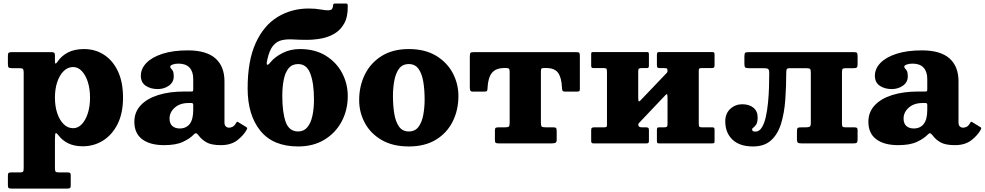

<svg xmlns="http://www.w3.org/2000/svg" viewBox="-20 -817 5611 1094"><path d="M25 -453V-499Q25 -513.5 30 -516.8Q35 -520 48 -520H271.5Q282.5 -520 287.8 -517Q293 -514 293 -502.5V-467Q293 -444 307.5 -465Q330 -499 367.5 -518.2Q405 -537.5 459 -537.5Q522 -537.5 572.2 -505.2Q622.5 -473 651.8 -411.2Q681 -349.5 681 -260.5Q681 -172 650 -110.2Q619 -48.5 567 -16Q515 16.5 451.5 16.5Q403.5 16.5 369.5 0Q335.5 -16.5 313.5 -45.5Q302.5 -60 297.8 -58.8Q293 -57.5 293 -20V140.5Q293 156.5 297 161Q301 165.5 317.5 165.5H365.5Q375.5 165.5 379.2 168.5Q383 171.5 383 182.5V238Q383 251.5 379 254.5Q375 257.5 361 257.5H46Q32 257.5 28.5 253.5Q25 249.5 25 236.5V184Q25 173.5 28 169.5Q31 165.5 42.5 165.5H92Q108 165.5 111.5 161Q115 156.5 115 140V-404.5Q115 -420.5 109.8 -424.5Q104.5 -428.5 89 -428.5H50Q33.5 -428.5 29.2 -432.8Q25 -437 25 -453ZM293 -260.5Q293 -211 306.2 -171.8Q319.5 -132.5 342.8 -109.5Q366 -86.5 397 -86.5Q424.5 -86.5 446.2 -109.5Q468 -132.5 480.5 -171.8Q493 -211 493 -260.5Q493 -310.5 480.5 -349.8Q468 -389 446.2 -412Q424.5 -435 397 -435Q366 -435 342.8 -412Q319.5 -389 306.2 -349.8Q293 -310.5 293 -260.5Z M745.5 -123Q745.5 -177.5 780.8 -216Q816 -254.5 880 -275Q944 -295.5 1030 -295.5H1068Q1076.5 -295.5 1078.8 -297.5Q1081 -299.5 1081 -308.5V-367Q1081 -409 1059.8 -431.8Q1038.5 -454.5 997.5 -454.5Q978.5 -454.5 964.2 -449.5Q950 -444.5 950 -437Q950 -430.5 955 -426Q960 -421.5 965 -412.5Q970 -403.5 970 -382Q970 -348.5 942.5 -329Q915 -309.5 878.5 -309.5Q838.5 -309.5 810.5 -328.2Q782.5 -347 782.5 -385.5Q782.5 -425.5 814 -458.2Q845.5 -491 905.5 -510.5Q965.5 -530 1050.5 -530Q1155.5 -530 1207.2 -484.5Q1259 -439 1259 -353.5V-118.5Q1259 -103.5 1266.8 -96.5Q1274.5 -89.5 1285 -89.5Q1295.5 -89.5 1306 -95Q1316.5 -100.5 1326 -117.5Q1331 -126.5 1337.5 -121L1384 -92.5Q1391 -88.5 1387 -80.5Q1369.5 -47 1333 -18.5Q1296.5 10 1239 10H1238.5Q1184.5 10 1156.8 -5.8Q1129 -21.5 1112 -45Q1102.5 -57 1097 -57.8Q1091.5 -58.5 1083.5 -50Q1062 -27.5 1022.5 -8.8Q983 10 915 10Q834.5 10 790 -23.8Q745.5 -57.5 745.5 -123ZM946 -141.5Q946 -113.5 961.8 -99.2Q977.5 -85 1004 -85Q1041 -85 1061 -110.8Q1081 -136.5 1081 -191V-220Q1081 -230 1071 -230H1054Q1005.5 -230 975.8 -203.8Q946 -177.5 946 -141.5Z M1961.5 -782.5Q1962.5 -721.5 1941.5 -683.8Q1920.5 -646 1886 -625.5Q1851.5 -605 1810 -597.5Q1768.5 -590 1728 -590Q1687 -590 1651.2 -592.2Q1615.5 -594.5 1586.5 -588.2Q1557.5 -582 1536.2 -556.8Q1515 -531.5 1503 -477Q1491.5 -426 1522.5 -463.5Q1546 -492.5 1590 -515Q1634 -537.5 1689 -537.5Q1775 -537.5 1836 -499.8Q1897 -462 1929.2 -401Q1961.5 -340 1961.5 -270Q1961.5 -190 1926.8 -124.8Q1892 -59.5 1828.5 -21Q1765 17.5 1679 17.5Q1536 17.5 1463.5 -72Q1391 -161.5 1391 -313.5Q1391 -471.5 1437 -572Q1483 -672.5 1562 -720.5Q1641 -768.5 1739 -768.5Q1777 -768.5 1807.8 -762.8Q1838.5 -757 1857.2 -758.8Q1876 -760.5 1877.5 -783.5Q1878.5 -792 1880.2 -794.5Q1882 -797 1891.5 -797H1948.5Q1957.5 -797 1959.5 -794.2Q1961.5 -791.5 1961.5 -782.5ZM1588.5 -270Q1588.5 -177 1607.8 -122.5Q1627 -68 1679 -68Q1711.5 -68 1731.2 -91.8Q1751 -115.5 1760 -156.8Q1769 -198 1769 -250Q1769 -343 1748.2 -397.5Q1727.5 -452 1679 -452Q1644.5 -452 1624.8 -428.2Q1605 -404.5 1596.8 -363.2Q1588.5 -322 1588.5 -270Z M2026.5 -246.5Q2026.5 -326.5 2059 -392.5Q2091.5 -458.5 2154.8 -498Q2218 -537.5 2309.5 -537.5Q2401 -537.5 2464 -499.8Q2527 -462 2559.5 -401Q2592 -340 2592 -270Q2592 -190 2559.5 -124.8Q2527 -59.5 2464 -21Q2401 17.5 2309.5 17.5Q2218 17.5 2154.8 -19.2Q2091.5 -56 2059 -116.2Q2026.5 -176.5 2026.5 -246.5ZM2219 -270Q2219 -215.5 2226.5 -169.5Q2234 -123.5 2253.5 -95.8Q2273 -68 2309.5 -68Q2345.5 -68 2365 -94.8Q2384.5 -121.5 2392 -163.5Q2399.5 -205.5 2399.5 -250Q2399.5 -304.5 2392 -350.5Q2384.5 -396.5 2365 -424.2Q2345.5 -452 2309.5 -452Q2273 -452 2253.5 -425.2Q2234 -398.5 2226.5 -356.5Q2219 -314.5 2219 -270Z M2800 -20.5V-74Q2800 -86 2804.8 -88.8Q2809.5 -91.5 2821 -91.5H2857Q2875 -91.5 2879.5 -96Q2884 -100.5 2884 -119V-407Q2884 -421.5 2880 -425.5Q2876 -429.5 2862 -429.5H2855Q2805 -429.5 2782.8 -401.5Q2760.5 -373.5 2758 -315.5Q2758 -304 2755 -299.5Q2752 -295 2739 -295H2674Q2661.5 -295 2659.2 -302.2Q2657 -309.5 2657 -320.5V-493.5Q2657 -511 2660.5 -515.5Q2664 -520 2681 -520H3263Q3277.5 -520 3280.8 -515.8Q3284 -511.5 3284 -496.5V-310.5Q3284 -299.5 3280 -297.2Q3276 -295 3265 -295H3201.5Q3187.5 -295 3185 -300.8Q3182.5 -306.5 3182 -318.5Q3179.5 -375 3159.8 -402.2Q3140 -429.5 3091 -429.5H3081Q3067.5 -429.5 3064.8 -425.5Q3062 -421.5 3062 -408V-120Q3062 -101 3066.2 -96.2Q3070.5 -91.5 3089 -91.5H3131Q3146 -91.5 3149 -87Q3152 -82.5 3152 -67V-21Q3152 -6 3144.2 -3Q3136.5 0 3123 0H2823Q2808.5 0 2804.2 -3.2Q2800 -6.5 2800 -20.5Z M3961.5 -114Q3961.5 -101 3964 -96.2Q3966.5 -91.5 3979.5 -91.5H4038.5Q4047 -91.5 4049.2 -88.2Q4051.5 -85 4051.5 -76.5V-11Q4051.5 -3 4048 -1.5Q4044.5 0 4036 0H3734Q3726 0 3724.5 -3.8Q3723 -7.5 3723 -15.5V-77Q3723 -85.5 3725.2 -88.5Q3727.5 -91.5 3735.5 -91.5H3763.5Q3775.5 -91.5 3779.5 -94.8Q3783.5 -98 3783.5 -111V-256.5Q3783.5 -271 3782 -277.2Q3780.5 -283.5 3773.5 -277L3625 -120.5Q3622 -117.5 3619.5 -114.5Q3617 -111.5 3617 -105Q3617 -91.5 3637.5 -91.5H3660Q3670 -91.5 3673.8 -88.5Q3677.5 -85.5 3677.5 -74.5V-15Q3677.5 -6 3674.8 -3Q3672 0 3663.5 0H3362.5Q3353.5 0 3351 -3.2Q3348.5 -6.5 3348.5 -16V-75.5Q3348.5 -86 3352.8 -88.8Q3357 -91.5 3366.5 -91.5H3421.5Q3431.5 -91.5 3435 -93.8Q3438.5 -96 3438.5 -105.5V-406.5Q3438.5 -419.5 3436.2 -424.2Q3434 -429 3420.5 -429H3361.5Q3353.5 -429 3351 -432.2Q3348.5 -435.5 3348.5 -444V-509.5Q3348.5 -518 3352.2 -519.2Q3356 -520.5 3364 -520.5H3666.5Q3674 -520.5 3675.8 -517Q3677.5 -513.5 3677.5 -505V-443.5Q3677.5 -435.5 3675 -432.2Q3672.5 -429 3665 -429H3636.5Q3624.5 -429 3620.5 -425.8Q3616.5 -422.5 3616.5 -409.5V-269Q3616.5 -249.5 3618 -242.2Q3619.5 -235 3629 -244.5L3779 -401.5Q3782 -404.5 3782.8 -408Q3783.5 -411.5 3783.5 -413.5Q3783.5 -425 3779 -427Q3774.5 -429 3762.5 -429H3740.5Q3730.5 -429 3726.8 -432Q3723 -435 3723 -446V-505.5Q3723 -514.5 3725.8 -517.5Q3728.5 -520.5 3737 -520.5H4037.5Q4046.5 -520.5 4049 -517.2Q4051.5 -514 4051.5 -504.5V-445Q4051.5 -434.5 4047.5 -431.8Q4043.5 -429 4033.5 -429H3978.5Q3969 -429 3965.2 -426.8Q3961.5 -424.5 3961.5 -415Z M4112.5 -126Q4112.5 -170.5 4141.2 -196.8Q4170 -223 4209 -223Q4249 -223 4273 -203.2Q4297 -183.5 4297 -148Q4297 -121 4289.2 -108.5Q4281.5 -96 4273.5 -90.8Q4265.5 -85.5 4265.5 -80Q4265.5 -72 4271.2 -69.5Q4277 -67 4284 -67Q4306 -67 4320.5 -90Q4335 -113 4343.5 -150.8Q4352 -188.5 4356.2 -233Q4360.5 -277.5 4361.8 -321.2Q4363 -365 4363 -399.5Q4363 -419 4357 -423.8Q4351 -428.5 4331.5 -428.5H4249Q4232.5 -428.5 4227 -432Q4221.5 -435.5 4221.5 -452.5V-493.5Q4221.5 -511 4225.5 -515.5Q4229.5 -520 4246.5 -520H4844.5Q4860.5 -520 4863.5 -515.2Q4866.5 -510.5 4866.5 -495V-452.5Q4866.5 -437.5 4862.5 -433Q4858.5 -428.5 4844.5 -428.5H4802Q4786.5 -428.5 4782 -425Q4777.5 -421.5 4777.5 -406V-111.5Q4777.5 -99 4781.5 -95.2Q4785.5 -91.5 4797.5 -91.5H4846Q4857 -91.5 4861.8 -88.8Q4866.5 -86 4866.5 -75V-22.5Q4866.5 -8 4862 -4Q4857.5 0 4842.5 0H4547Q4532 0 4526.5 -3.8Q4521 -7.5 4521 -23.5V-70.5Q4521 -85 4525.8 -88.2Q4530.5 -91.5 4547 -91.5H4570.5Q4586.5 -91.5 4593.2 -95Q4600 -98.5 4600 -116V-400.5Q4600 -418 4596.5 -423.2Q4593 -428.5 4574.5 -428.5H4480Q4466 -428.5 4463 -423Q4460 -417.5 4460 -403.5Q4460 -324 4454.5 -248.8Q4449 -173.5 4430.8 -113.5Q4412.5 -53.5 4374.2 -18Q4336 17.5 4270.5 17.5Q4194.5 17.5 4153.5 -21.5Q4112.5 -60.5 4112.5 -126Z M4928 -123Q4928 -177.5 4963.2 -216Q4998.5 -254.5 5062.5 -275Q5126.5 -295.5 5212.5 -295.5H5250.5Q5259 -295.5 5261.2 -297.5Q5263.5 -299.5 5263.5 -308.5V-367Q5263.5 -409 5242.2 -431.8Q5221 -454.5 5180 -454.5Q5161 -454.5 5146.8 -449.5Q5132.5 -444.5 5132.5 -437Q5132.5 -430.5 5137.5 -426Q5142.5 -421.5 5147.5 -412.5Q5152.5 -403.5 5152.5 -382Q5152.5 -348.5 5125 -329Q5097.5 -309.5 5061 -309.5Q5021 -309.5 4993 -328.2Q4965 -347 4965 -385.5Q4965 -425.5 4996.5 -458.2Q5028 -491 5088 -510.5Q5148 -530 5233 -530Q5338 -530 5389.8 -484.5Q5441.5 -439 5441.5 -353.5V-118.5Q5441.5 -103.5 5449.2 -96.5Q5457 -89.5 5467.5 -89.5Q5478 -89.5 5488.5 -95Q5499 -100.5 5508.5 -117.5Q5513.5 -126.5 5520 -121L5566.5 -92.5Q5573.5 -88.5 5569.5 -80.5Q5552 -47 5515.5 -18.5Q5479 10 5421.5 10H5421Q5367 10 5339.2 -5.8Q5311.5 -21.5 5294.5 -45Q5285 -57 5279.5 -57.8Q5274 -58.5 5266 -50Q5244.5 -27.5 5205 -8.8Q5165.5 10 5097.5 10Q5017 10 4972.5 -23.8Q4928 -57.5 4928 -123ZM5128.5 -141.5Q5128.5 -113.5 5144.2 -99.2Q5160 -85 5186.5 -85Q5223.5 -85 5243.5 -110.8Q5263.5 -136.5 5263.5 -191V-220Q5263.5 -230 5253.5 -230H5236.5Q5188 -230 5158.2 -203.8Q5128.5 -177.5 5128.5 -141.5Z"/></svg>

Font: Besley* Heavy
Style: Regular
Weight: 800
Designer: Owen Earl
Foundry: indestructible type*
Version: Version 3.000; ttfautohint (v1.8.3)